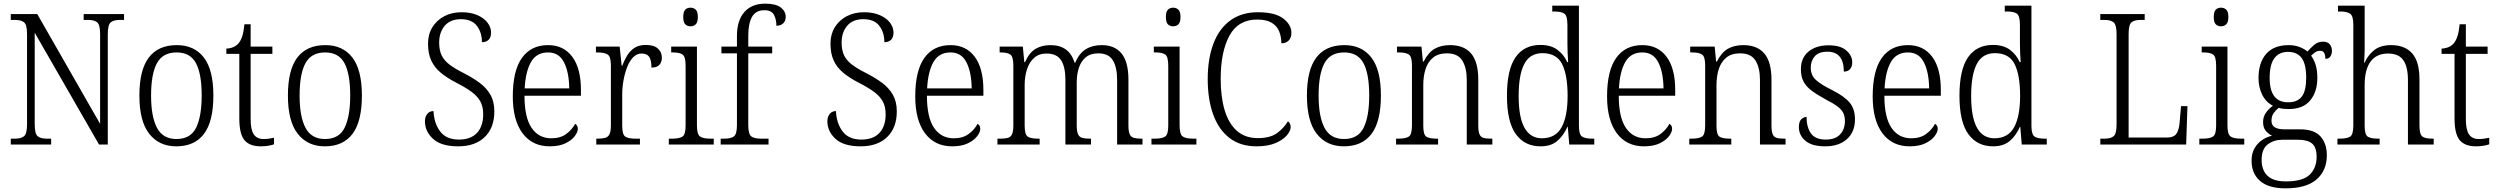

<svg xmlns="http://www.w3.org/2000/svg" viewBox="-20 -791 13668 1051"><path d="M39 0V-32H61Q96 -32 112 -45.5Q128 -59 128 -111V-605Q128 -655 112 -668.5Q96 -682 62 -682H39V-714H184L528 -113V-605Q528 -655 512 -668.5Q496 -682 462 -682H438V-714H659V-682H636Q602 -682 586 -668.5Q570 -655 570 -603V0H522L170 -612V-111Q170 -59 186 -45.5Q202 -32 236 -32H260V0Z M945 10Q851 10 797 -58.5Q743 -127 743 -268Q743 -408 794.5 -476Q846 -544 948 -544Q1043 -544 1095.5 -476.5Q1148 -409 1148 -268Q1148 -126 1096.5 -58Q1045 10 945 10ZM946 -30Q1023 -30 1053.5 -92Q1084 -154 1084 -268Q1084 -387 1052.5 -445.5Q1021 -504 947 -504Q871 -504 839 -445Q807 -386 807 -268Q807 -152 839.5 -91Q872 -30 946 -30Z M1408 10Q1346 10 1318 -24Q1290 -58 1290 -143V-496H1219V-525Q1262 -527 1285 -553Q1298 -568 1306 -592.5Q1314 -617 1318 -658H1352V-536H1471V-496H1352V-139Q1352 -80 1369.5 -55Q1387 -30 1422 -30Q1439 -30 1452 -32Q1465 -34 1480 -37V-1Q1466 4 1447 7Q1428 10 1408 10Z M1758 10Q1664 10 1610 -58.5Q1556 -127 1556 -268Q1556 -408 1607.5 -476Q1659 -544 1761 -544Q1856 -544 1908.5 -476.5Q1961 -409 1961 -268Q1961 -126 1909.5 -58Q1858 10 1758 10ZM1759 -30Q1836 -30 1866.5 -92Q1897 -154 1897 -268Q1897 -387 1865.5 -445.5Q1834 -504 1760 -504Q1684 -504 1652 -445Q1620 -386 1620 -268Q1620 -152 1652.5 -91Q1685 -30 1759 -30Z M2488 10Q2395 10 2350.5 -31Q2306 -72 2306 -127Q2306 -151 2318.5 -167Q2331 -183 2353 -183Q2356 -116 2389.5 -71.5Q2423 -27 2492 -27Q2557 -27 2591 -63.5Q2625 -100 2625 -165Q2625 -206 2610 -234.5Q2595 -263 2563 -287Q2531 -311 2478 -338Q2426 -365 2392 -393.5Q2358 -422 2340.5 -460Q2323 -498 2323 -552Q2323 -603 2346.5 -641.5Q2370 -680 2411.5 -702Q2453 -724 2507 -724Q2557 -724 2593.5 -708Q2630 -692 2649 -666.5Q2668 -641 2668 -613Q2668 -586 2654.5 -573Q2641 -560 2618 -560Q2618 -614 2590 -650Q2562 -686 2503 -686Q2445 -686 2414.5 -650Q2384 -614 2384 -558Q2384 -516 2397.5 -488Q2411 -460 2440.5 -437.5Q2470 -415 2518 -391Q2567 -366 2605 -338Q2643 -310 2664.5 -272.5Q2686 -235 2686 -181Q2686 -92 2633.5 -41Q2581 10 2488 10Z M2989 10Q2894 10 2840.5 -61.5Q2787 -133 2787 -263Q2787 -404 2837 -474Q2887 -544 2980 -544Q3065 -544 3112.5 -480.5Q3160 -417 3160 -299V-267H2851Q2851 -148 2890 -91Q2929 -34 2998 -34Q3048 -34 3080 -58Q3112 -82 3128 -113Q3134 -110 3138.5 -103.5Q3143 -97 3143 -86Q3143 -68 3126 -45.5Q3109 -23 3075 -6.5Q3041 10 2989 10ZM3096 -307Q3095 -395 3067.5 -449.5Q3040 -504 2980 -504Q2917 -504 2887 -452Q2857 -400 2852 -307Z M3244 0V-32H3252Q3277 -32 3293 -36.5Q3309 -41 3316.5 -56.5Q3324 -72 3324 -106V-433Q3324 -481 3306.5 -492.5Q3289 -504 3249 -504H3242V-536H3372L3383 -431H3386Q3397 -460 3412.5 -486Q3428 -512 3452.5 -528.5Q3477 -545 3515 -545Q3559 -545 3581 -525.5Q3603 -506 3603 -475Q3603 -451 3589.5 -436Q3576 -421 3546 -421Q3546 -461 3534 -479.5Q3522 -498 3492 -498Q3466 -498 3446 -477.5Q3426 -457 3413 -423.5Q3400 -390 3393 -351Q3386 -312 3386 -275V-103Q3386 -54 3403 -43Q3420 -32 3458 -32H3483V0Z M3760 -647Q3742 -647 3731 -658Q3720 -669 3720 -698Q3720 -727 3731 -738Q3742 -749 3760 -749Q3777 -749 3788.5 -738Q3800 -727 3800 -698Q3800 -669 3788.5 -658Q3777 -647 3760 -647ZM3641 0V-32H3659Q3699 -32 3716 -43.5Q3733 -55 3733 -103V-431Q3733 -480 3717 -492Q3701 -504 3663 -504H3654V-536H3795V-105Q3795 -56 3812 -44Q3829 -32 3869 -32H3887V0Z M3925 0V-32H3944Q3980 -32 3997 -44Q4014 -56 4014 -107V-499H3929V-536H4014V-593Q4014 -679 4054.5 -725Q4095 -771 4169 -771Q4227 -771 4254 -750Q4281 -729 4281 -699Q4281 -676 4267 -663Q4253 -650 4230 -650Q4230 -685 4216.5 -710Q4203 -735 4164 -735Q4117 -735 4096.5 -698.5Q4076 -662 4076 -597V-536H4207V-499H4076V-107Q4076 -56 4093 -44Q4110 -32 4146 -32H4187V0Z M4691 10Q4598 10 4553.5 -31Q4509 -72 4509 -127Q4509 -151 4521.5 -167Q4534 -183 4556 -183Q4559 -116 4592.5 -71.5Q4626 -27 4695 -27Q4760 -27 4794 -63.5Q4828 -100 4828 -165Q4828 -206 4813 -234.5Q4798 -263 4766 -287Q4734 -311 4681 -338Q4629 -365 4595 -393.5Q4561 -422 4543.5 -460Q4526 -498 4526 -552Q4526 -603 4549.5 -641.5Q4573 -680 4614.5 -702Q4656 -724 4710 -724Q4760 -724 4796.5 -708Q4833 -692 4852 -666.5Q4871 -641 4871 -613Q4871 -586 4857.5 -573Q4844 -560 4821 -560Q4821 -614 4793 -650Q4765 -686 4706 -686Q4648 -686 4617.5 -650Q4587 -614 4587 -558Q4587 -516 4600.5 -488Q4614 -460 4643.5 -437.5Q4673 -415 4721 -391Q4770 -366 4808 -338Q4846 -310 4867.5 -272.5Q4889 -235 4889 -181Q4889 -92 4836.5 -41Q4784 10 4691 10Z M5192 10Q5097 10 5043.5 -61.5Q4990 -133 4990 -263Q4990 -404 5040 -474Q5090 -544 5183 -544Q5268 -544 5315.5 -480.5Q5363 -417 5363 -299V-267H5054Q5054 -148 5093 -91Q5132 -34 5201 -34Q5251 -34 5283 -58Q5315 -82 5331 -113Q5337 -110 5341.5 -103.5Q5346 -97 5346 -86Q5346 -68 5329 -45.5Q5312 -23 5278 -6.5Q5244 10 5192 10ZM5299 -307Q5298 -395 5270.5 -449.5Q5243 -504 5183 -504Q5120 -504 5090 -452Q5060 -400 5055 -307Z M5440 0V-32H5455Q5482 -32 5497.5 -36.5Q5513 -41 5520 -56.5Q5527 -72 5527 -105V-432Q5527 -480 5511 -492Q5495 -504 5458 -504H5452V-536H5579L5587 -451H5591Q5614 -503 5648.5 -523.5Q5683 -544 5730 -544Q5833 -544 5862 -448H5866Q5887 -499 5923.5 -521.5Q5960 -544 6011 -544Q6082 -544 6119.5 -498Q6157 -452 6157 -355V-104Q6157 -71 6164 -56Q6171 -41 6186.5 -36.5Q6202 -32 6229 -32H6234V0H6095V-354Q6095 -423 6071.5 -461Q6048 -499 5992 -499Q5949 -499 5923 -477Q5897 -455 5885.5 -419Q5874 -383 5874 -341V-105Q5874 -72 5881 -56.5Q5888 -41 5903.5 -36.5Q5919 -32 5945 -32H5952V0H5812V-354Q5812 -424 5788.5 -461Q5765 -498 5709 -498Q5667 -498 5640.5 -474Q5614 -450 5601.5 -411Q5589 -372 5589 -326V-103Q5589 -54 5606 -43Q5623 -32 5664 -32H5671V0Z M6402 -647Q6384 -647 6373 -658Q6362 -669 6362 -698Q6362 -727 6373 -738Q6384 -749 6402 -749Q6419 -749 6430.5 -738Q6442 -727 6442 -698Q6442 -669 6430.5 -658Q6419 -647 6402 -647ZM6283 0V-32H6301Q6341 -32 6358 -43.5Q6375 -55 6375 -103V-431Q6375 -480 6359 -492Q6343 -504 6305 -504H6296V-536H6437V-105Q6437 -56 6454 -44Q6471 -32 6511 -32H6529V0Z M6858 10Q6770 10 6710.5 -35.5Q6651 -81 6621 -164Q6591 -247 6591 -358Q6591 -469 6622 -551.5Q6653 -634 6714.5 -679Q6776 -724 6866 -724Q6959 -724 7004 -690Q7049 -656 7049 -611Q7049 -584 7034 -569Q7019 -554 6994 -554Q6994 -590 6982 -619.5Q6970 -649 6941 -666.5Q6912 -684 6862 -684Q6758 -684 6710 -596Q6662 -508 6662 -358Q6662 -261 6683.5 -188.5Q6705 -116 6750 -75.5Q6795 -35 6865 -35Q6933 -35 6970.5 -62.5Q7008 -90 7030 -127Q7045 -117 7045 -95Q7045 -75 7024.5 -50.5Q7004 -26 6962.5 -8Q6921 10 6858 10Z M7336 10Q7242 10 7188 -58.5Q7134 -127 7134 -268Q7134 -408 7185.5 -476Q7237 -544 7339 -544Q7434 -544 7486.5 -476.5Q7539 -409 7539 -268Q7539 -126 7487.5 -58Q7436 10 7336 10ZM7337 -30Q7414 -30 7444.5 -92Q7475 -154 7475 -268Q7475 -387 7443.5 -445.5Q7412 -504 7338 -504Q7262 -504 7230 -445Q7198 -386 7198 -268Q7198 -152 7230.5 -91Q7263 -30 7337 -30Z M7622 0V-32H7634Q7675 -32 7692 -43.5Q7709 -55 7709 -105V-433Q7709 -481 7692 -492.5Q7675 -504 7638 -504H7627V-536H7761L7769 -454H7773Q7799 -505 7834 -524.5Q7869 -544 7918 -544Q7994 -544 8033 -498Q8072 -452 8072 -354V-105Q8072 -72 8078.5 -56.5Q8085 -41 8100 -36.5Q8115 -32 8142 -32H8149V0H8009V-354Q8009 -420 7984.5 -459.5Q7960 -499 7900 -499Q7853 -499 7824.5 -475.5Q7796 -452 7783.5 -413Q7771 -374 7771 -326V-102Q7771 -54 7787.5 -43Q7804 -32 7844 -32H7852V0Z M8413 10Q8326 10 8277.5 -57Q8229 -124 8229 -267Q8229 -410 8276 -477.5Q8323 -545 8412 -545Q8469 -545 8504.5 -519Q8540 -493 8559 -451H8564Q8562 -476 8561 -504Q8560 -532 8560 -556V-654Q8560 -705 8543 -716.5Q8526 -728 8489 -728H8477V-760H8623V-102Q8623 -55 8640 -43.5Q8657 -32 8696 -32H8707V0H8570L8562 -97H8560Q8539 -49 8504.5 -19.5Q8470 10 8413 10ZM8422 -34Q8496 -35 8528.5 -95Q8561 -155 8561 -266Q8561 -380 8531 -440Q8501 -500 8423 -500Q8355 -500 8324 -441Q8293 -382 8293 -265Q8293 -33 8422 -34Z M8979 10Q8884 10 8830.5 -61.5Q8777 -133 8777 -263Q8777 -404 8827 -474Q8877 -544 8970 -544Q9055 -544 9102.5 -480.5Q9150 -417 9150 -299V-267H8841Q8841 -148 8880 -91Q8919 -34 8988 -34Q9038 -34 9070 -58Q9102 -82 9118 -113Q9124 -110 9128.5 -103.5Q9133 -97 9133 -86Q9133 -68 9116 -45.5Q9099 -23 9065 -6.5Q9031 10 8979 10ZM9086 -307Q9085 -395 9057.5 -449.5Q9030 -504 8970 -504Q8907 -504 8877 -452Q8847 -400 8842 -307Z M9227 0V-32H9239Q9280 -32 9297 -43.5Q9314 -55 9314 -105V-433Q9314 -481 9297 -492.5Q9280 -504 9243 -504H9232V-536H9366L9374 -454H9378Q9404 -505 9439 -524.5Q9474 -544 9523 -544Q9599 -544 9638 -498Q9677 -452 9677 -354V-105Q9677 -72 9683.5 -56.5Q9690 -41 9705 -36.5Q9720 -32 9747 -32H9754V0H9614V-354Q9614 -420 9589.5 -459.5Q9565 -499 9505 -499Q9458 -499 9429.5 -475.5Q9401 -452 9388.5 -413Q9376 -374 9376 -326V-102Q9376 -54 9392.5 -43Q9409 -32 9449 -32H9457V0Z M9972 10Q9898 10 9862.5 -20.5Q9827 -51 9827 -95Q9827 -126 9840.5 -138.5Q9854 -151 9869 -151Q9869 -96 9892.5 -61.5Q9916 -27 9974 -27Q10026 -27 10052.5 -55Q10079 -83 10079 -129Q10079 -153 10070.5 -171.5Q10062 -190 10040 -207Q10018 -224 9977 -245Q9927 -272 9896.5 -295Q9866 -318 9852 -345.5Q9838 -373 9838 -412Q9838 -474 9879.5 -508.5Q9921 -543 9990 -543Q10054 -543 10086.5 -515Q10119 -487 10119 -450Q10119 -426 10107 -412.5Q10095 -399 10073 -399Q10073 -508 9983 -508Q9936 -508 9914 -483Q9892 -458 9892 -421Q9892 -379 9920 -353.5Q9948 -328 10007 -299Q10078 -263 10106 -228Q10134 -193 10134 -138Q10134 -68 10089.5 -29Q10045 10 9972 10Z M10433 10Q10338 10 10284.5 -61.5Q10231 -133 10231 -263Q10231 -404 10281 -474Q10331 -544 10424 -544Q10509 -544 10556.5 -480.5Q10604 -417 10604 -299V-267H10295Q10295 -148 10334 -91Q10373 -34 10442 -34Q10492 -34 10524 -58Q10556 -82 10572 -113Q10578 -110 10582.5 -103.5Q10587 -97 10587 -86Q10587 -68 10570 -45.5Q10553 -23 10519 -6.5Q10485 10 10433 10ZM10540 -307Q10539 -395 10511.5 -449.5Q10484 -504 10424 -504Q10361 -504 10331 -452Q10301 -400 10296 -307Z M10890 10Q10803 10 10754.5 -57Q10706 -124 10706 -267Q10706 -410 10753 -477.5Q10800 -545 10889 -545Q10946 -545 10981.5 -519Q11017 -493 11036 -451H11041Q11039 -476 11038 -504Q11037 -532 11037 -556V-654Q11037 -705 11020 -716.5Q11003 -728 10966 -728H10954V-760H11100V-102Q11100 -55 11117 -43.5Q11134 -32 11173 -32H11184V0H11047L11039 -97H11037Q11016 -49 10981.5 -19.5Q10947 10 10890 10ZM10899 -34Q10973 -35 11005.5 -95Q11038 -155 11038 -266Q11038 -380 11008 -440Q10978 -500 10900 -500Q10832 -500 10801 -441Q10770 -382 10770 -265Q10770 -33 10899 -34Z M11477 0V-32H11501Q11534 -32 11550 -45.5Q11566 -59 11566 -110V-603Q11566 -655 11550 -668.5Q11534 -682 11500 -682H11477V-714H11720V-682H11697Q11663 -682 11647.5 -668.5Q11632 -655 11632 -605V-38H11840Q11880 -38 11894 -59.5Q11908 -81 11911 -119L11919 -210H11954L11947 0Z M12138 -647Q12120 -647 12109 -658Q12098 -669 12098 -698Q12098 -727 12109 -738Q12120 -749 12138 -749Q12155 -749 12166.5 -738Q12178 -727 12178 -698Q12178 -669 12166.5 -658Q12155 -647 12138 -647ZM12019 0V-32H12037Q12077 -32 12094 -43.5Q12111 -55 12111 -103V-431Q12111 -480 12095 -492Q12079 -504 12041 -504H12032V-536H12173V-105Q12173 -56 12190 -44Q12207 -32 12247 -32H12265V0Z M12491 240Q12398 240 12351.5 199.5Q12305 159 12305 89Q12305 48 12321.5 20Q12338 -8 12363.5 -25Q12389 -42 12417 -48Q12398 -57 12383 -74.5Q12368 -92 12368 -123Q12368 -152 12384 -174.5Q12400 -197 12422 -212Q12383 -232 12363 -273Q12343 -314 12343 -364Q12343 -448 12385 -496Q12427 -544 12508 -544Q12541 -544 12568 -533.5Q12595 -523 12611 -509Q12624 -524 12645.5 -543.5Q12667 -563 12696 -563Q12721 -563 12733 -548.5Q12745 -534 12745 -514Q12745 -495 12736.5 -482Q12728 -469 12709 -469Q12709 -489 12702.5 -501Q12696 -513 12681 -513Q12666 -513 12655 -506Q12644 -499 12631 -486Q12646 -466 12655.5 -436.5Q12665 -407 12665 -364Q12665 -289 12626 -241.5Q12587 -194 12508 -194Q12497 -194 12479.5 -195.5Q12462 -197 12454 -201Q12438 -189 12426 -172Q12414 -155 12414 -130Q12414 -105 12432.5 -94Q12451 -83 12486 -83H12571Q12648 -83 12682.5 -44Q12717 -5 12717 59Q12717 142 12661 191Q12605 240 12491 240ZM12505 -231Q12556 -231 12580 -262.5Q12604 -294 12604 -365Q12604 -439 12579.5 -473Q12555 -507 12504 -507Q12456 -507 12430 -472.5Q12404 -438 12404 -364Q12404 -231 12505 -231ZM12493 202Q12586 202 12623.5 165Q12661 128 12661 68Q12661 15 12636 -5.5Q12611 -26 12559 -26H12473Q12428 -26 12394 -1Q12360 24 12360 86Q12360 118 12372.5 144.5Q12385 171 12414 186.5Q12443 202 12493 202Z M12775 0V-32H12787Q12828 -32 12845 -43.5Q12862 -55 12862 -105V-656Q12862 -704 12844.5 -716Q12827 -728 12792 -728H12778V-760H12924V-514Q12924 -495 12922.5 -474.5Q12921 -454 12921 -448H12924Q12941 -488 12975.5 -516Q13010 -544 13069 -544Q13144 -544 13184 -499Q13224 -454 13224 -356V-105Q13224 -56 13239.5 -44Q13255 -32 13295 -32H13302V0H13161V-353Q13161 -424 13136 -461Q13111 -498 13052 -498Q12989 -498 12956.5 -454Q12924 -410 12924 -326V-102Q12924 -54 12941 -43Q12958 -32 12998 -32H13006V0Z M13534 10Q13472 10 13444 -24Q13416 -58 13416 -143V-496H13345V-525Q13388 -527 13411 -553Q13424 -568 13432 -592.5Q13440 -617 13444 -658H13478V-536H13597V-496H13478V-139Q13478 -80 13495.5 -55Q13513 -30 13548 -30Q13565 -30 13578 -32Q13591 -34 13606 -37V-1Q13592 4 13573 7Q13554 10 13534 10Z"/></svg>

Font: Noto Serif SemiCondensed Light
Style: Regular
Weight: 300
Width: 4
Designer: Monotype Design Team
Foundry: Monotype Imaging Inc.
Version: Version 2.013